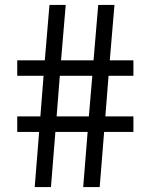

<svg xmlns="http://www.w3.org/2000/svg" viewBox="-20 -760 613 780"><path d="M210 -287H341L355 -452H223ZM336 -224H205L187 0H121L139 -224H50V-287H144L157 -452H50V-515H162L181 -740H247L228 -515H360L379 -740H445L426 -515H522V-452H421L408 -287H522V-224H403L385 0H318Z"/></svg>

Font: EncodeSans
Style: Regular
Weight: 400
Designer: Pablo Impallari, Andres Torresi
Foundry: Pablo Impallari, Andres Torresi
Version: Version 1.000; ttfautohint (v1.4.1)